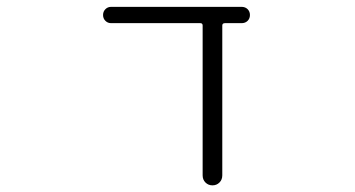

<svg xmlns="http://www.w3.org/2000/svg" viewBox="-20 -565 1040 563"><path d="M631.8 -50.8Q631.8 -38.1 623.5 -29.8Q615.2 -21.5 603 -21.5Q590.8 -21.5 582.5 -29.8Q574.2 -38.1 574.2 -50.8V-490.2Q574.2 -497.1 567.4 -497.1H305.7Q295.9 -497.1 289.1 -503.9Q282.2 -510.7 282.2 -521Q282.2 -531.2 289.1 -538.1Q295.9 -544.9 305.7 -544.9H688.5Q699.2 -544.9 706.1 -538.1Q712.9 -531.2 712.9 -521Q712.9 -510.7 706.1 -503.9Q699.2 -497.1 688.5 -497.1H639.6Q631.8 -497.1 631.8 -490.2Z"/></svg>

Font: Rounded-X Mgen+ 2m light
Style: Regular
Weight: 200
Designer: [Source Han Sans]
Ryoko NISHIZUKA  (kana & ideographs); Paul D. Hunt (Latin, Greek & Cyrillic); Wenlong ZHANG  (bopomofo
Version: Version 1.059.20150602